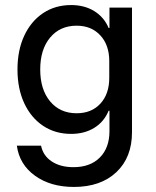

<svg xmlns="http://www.w3.org/2000/svg" viewBox="-20 -530 618 760"><path d="M272.5 210Q180 210 118.3 165.4Q56.7 120.8 46.7 46.7H142.5Q150.8 86.7 185 109.2Q219.2 131.7 270.8 131.7Q337.5 131.7 375.4 93.3Q413.3 55 413.3 -10.8V-91.7H410Q391.7 -47.5 352.9 -23.8Q314.2 0 261.7 0Q198.3 0 150.4 -32.1Q102.5 -64.2 75.8 -121.7Q49.2 -179.2 49.2 -255Q49.2 -330.8 75.8 -388.3Q102.5 -445.8 150.4 -477.9Q198.3 -510 261.7 -510Q314.2 -510 352.9 -486.2Q391.7 -462.5 410 -419.2H413.3V-500H502.5V-6.7Q502.5 93.3 440.4 151.7Q378.3 210 272.5 210ZM283.3 -81.7Q342.5 -81.7 377.5 -120Q412.5 -158.3 412.5 -221.7V-288.3Q412.5 -351.7 377.1 -390Q341.7 -428.3 283.3 -428.3Q217.5 -428.3 178.3 -381.2Q139.2 -334.2 139.2 -255Q139.2 -175.8 178.3 -128.8Q217.5 -81.7 283.3 -81.7Z"/></svg>

Font: Funnel Sans Light
Style: Regular
Weight: 400
Version: Version 1.000